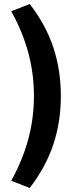

<svg xmlns="http://www.w3.org/2000/svg" viewBox="-20 -741 420 956"><path d="M128 195 36 159Q75 88 100 18.5Q125 -51 137 -121Q149 -191 149 -263Q149 -336 137 -405.5Q125 -475 100 -545Q75 -615 36 -685L128 -721Q208 -618 245.5 -505Q283 -392 283 -263Q283 -134 245.5 -21.5Q208 91 128 195Z"/></svg>

Font: Nunito Sans 7pt
Style: Bold
Weight: 700
Designer: Vernon Adams
Foundry: Vernon Adams
Version: Version 3.101;gftools[0.9.27]